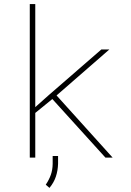

<svg xmlns="http://www.w3.org/2000/svg" viewBox="-20 -770 640 938"><path d="M235.8 -286.1 233.9 -284.7 152.3 -218.3V0H125.5V-750H152.3V-246.6L219.2 -306.2L475.1 -528.3H514.2L256.3 -303.7L530.3 0H495.1ZM263.7 29.8Q262.7 63.5 252.9 92.8Q243.2 122.1 221.7 147.9L203.6 132.3Q219.7 108.4 228.3 84.2Q236.8 60.1 237.3 30.8V-7.8H263.7Z"/></svg>

Font: Roboto Mono Thin
Style: Regular
Weight: 250
Designer: Google
Version: Version 2.000985; 2015; ttfautohint (v1.3)